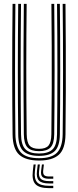

<svg xmlns="http://www.w3.org/2000/svg" viewBox="-20 -820 402 989"><path d="M181.3 7Q112.4 7 79.1 -23Q45.7 -53.1 44.8 -127.8Q44 -198.3 43.4 -280.3Q42.9 -362.2 42.9 -450.1Q42.9 -538 43.3 -626.9Q43.8 -715.8 44.8 -800H59.3Q58.5 -723 57.9 -635.8Q57.4 -548.6 57.4 -459Q57.4 -369.5 57.9 -285Q58.5 -200.5 59.3 -129Q60.2 -63.5 87.9 -34.3Q115.6 -5.1 181.3 -5.1Q246.8 -5.1 274.4 -34.3Q301.9 -63.5 302.8 -129Q303.7 -199.1 304.2 -280.9Q304.7 -362.8 304.7 -450.7Q304.7 -538.6 304.3 -627.4Q303.9 -716.2 302.8 -800H317.3Q318.4 -697.5 318.9 -582.6Q319.4 -467.7 319 -351.4Q318.6 -235.1 317.3 -127.8Q316.4 -52.5 282.9 -22.7Q249.4 7 181.3 7ZM181.3 -17.1Q126.4 -17.1 100.4 -41.6Q74.4 -66 73.8 -128Q73 -206.1 72.4 -288.5Q71.9 -371 71.9 -456.2Q71.9 -541.4 72.4 -627.7Q72.9 -714.1 73.8 -800H88.3Q87.4 -719.5 86.9 -633.3Q86.4 -547 86.4 -459.7Q86.4 -372.5 86.9 -288.5Q87.5 -204.5 88.3 -128.4Q88.9 -73.5 110.9 -51.3Q132.9 -29.2 181.3 -29.2Q229.4 -29.2 251.3 -51.2Q273.2 -73.1 273.8 -128.4Q274.7 -204 275.2 -286.8Q275.7 -369.6 275.7 -456Q275.7 -542.4 275.2 -629.3Q274.7 -716.2 273.8 -800H288.3Q289.2 -718.6 289.7 -632.3Q290.2 -546 290.2 -459.1Q290.2 -372.2 289.7 -288.4Q289.1 -204.6 288.3 -128Q287.7 -66.5 262.1 -41.8Q236.5 -17.1 181.3 -17.1ZM181.3 -41.3Q140.3 -41.3 121.8 -60.6Q103.4 -79.9 102.8 -128.8Q101.7 -222.4 101.3 -335.3Q100.9 -448.3 101.2 -567.8Q101.5 -687.3 102.8 -800H117.3Q116.5 -719.2 115.9 -638.5Q115.4 -557.7 115.4 -475.1Q115.4 -392.5 115.9 -306.4Q116.4 -220.3 117.5 -128.8Q118.1 -87.1 132.3 -70.2Q146.5 -53.4 181.3 -53.4Q215.9 -53.4 230 -70.2Q244 -87.1 244.6 -128.8Q246.1 -255.9 246.5 -367Q246.9 -478 246.4 -583.7Q245.9 -689.4 244.8 -800H259.3Q260.2 -723.3 260.7 -636.5Q261.2 -549.6 261.2 -460.4Q261.2 -371.2 260.7 -286.3Q260.2 -201.4 259.3 -128.8Q258.7 -79.3 240.1 -60.3Q221.5 -41.3 181.3 -41.3ZM163.8 27 159.8 62.4Q155.2 102.3 172.1 119.7Q189 137 232.7 137H254.4V149.1H232.7Q182.4 149.1 163 129Q143.6 108.9 149 62.4L153 27ZM206.1 27 202.5 58.4Q200.7 74.8 207.5 82Q214.3 89.1 232.7 89.1H254.4V100.8H232.7Q207.8 100.8 198.3 91Q188.9 81.1 192 58.4L196 27ZM185.4 27 181.4 60.4Q177.7 88.4 189.6 100.7Q201.5 112.9 232.7 112.9H254.4V125H232.7Q194.9 125 180.5 110Q166.1 95 170.5 60.4L174.5 27Z"/></svg>

Font: Big Shoulders Inline Display SC Thin
Style: Regular
Weight: 100
Designer: Patric King
Foundry: XO Type Co
Version: Version 2.002